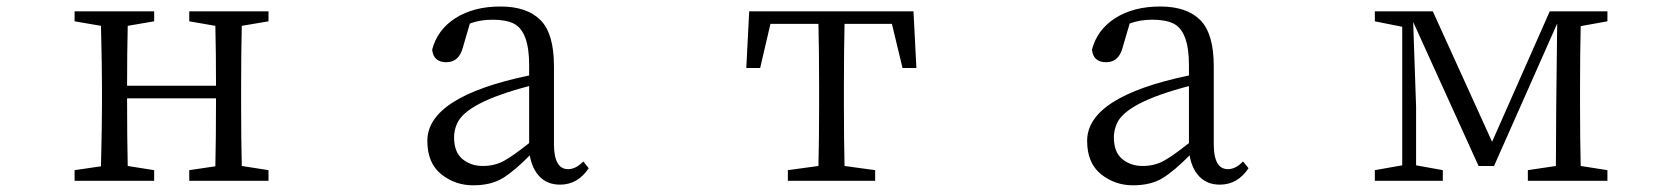

<svg xmlns="http://www.w3.org/2000/svg" viewBox="-20 -548 5040 582"><path d="M206.1 0V-32.2L286.1 -43.9Q289.1 -167 289.1 -227.5V-286.1Q289.1 -346.7 286.1 -469.7L206.1 -483.4V-513.7H447.3V-483.4L367.2 -469.7Q365.2 -389.6 365.2 -288.1H634.8Q634.8 -389.6 632.8 -469.7L553.7 -483.4V-513.7H793.9V-483.4L712.9 -469.7Q710.9 -387.7 710.9 -286.1V-227.5Q710.9 -127 712.9 -44.9L793.9 -32.2V0H553.7V-32.2L632.8 -43.9Q634.8 -126 634.8 -250H365.2Q365.2 -127 367.2 -44.9L447.3 -32.2V0Z M1275.4 -121.1Q1275.4 -254.9 1584 -319.3V-350.6Q1584 -453.1 1537.1 -476.6Q1512.7 -488.3 1473.6 -488.3Q1434.6 -488.3 1404.3 -476.6L1382.8 -403.3Q1371.1 -359.4 1333 -359.4Q1293.9 -359.4 1290 -397.5Q1305.7 -458 1360.8 -493.2Q1416 -528.3 1497.1 -528.3Q1577.1 -528.3 1618.2 -487.3Q1659.2 -446.3 1659.2 -347.7V-111.3Q1659.2 -35.2 1702.1 -35.2Q1725.6 -35.2 1748 -58.6L1764.6 -38.1Q1731.4 11.7 1677.7 11.7Q1639.6 11.7 1616.2 -12.2Q1592.8 -36.1 1585.9 -77.1Q1540 -30.3 1504.4 -8.3Q1468.8 13.7 1414.1 13.7Q1359.4 13.7 1317.4 -20Q1275.4 -53.7 1275.4 -121.1ZM1356.4 -131.8Q1356.4 -86.9 1381.8 -65.9Q1407.2 -44.9 1443.4 -44.9Q1479.5 -44.9 1507.8 -60.5Q1536.1 -76.2 1584 -114.3V-287.1Q1392.6 -237.3 1365.2 -172.9Q1356.4 -152.3 1356.4 -131.8Z M2242.2 -341.8 2251 -513.7H2749L2757.8 -341.8H2715.8L2683.6 -475.6H2540Q2538.1 -393.6 2538.1 -286.1V-227.5Q2538.1 -127 2540 -44.9L2632.8 -32.2V0H2368.2V-32.2L2460.9 -44.9Q2462.9 -127 2462.9 -227.5V-286.1Q2462.9 -394.5 2460.9 -475.6H2315.4L2284.2 -341.8Z M3275.4 -121.1Q3275.4 -254.9 3584 -319.3V-350.6Q3584 -453.1 3537.1 -476.6Q3512.7 -488.3 3473.6 -488.3Q3434.6 -488.3 3404.3 -476.6L3382.8 -403.3Q3371.1 -359.4 3333 -359.4Q3293.9 -359.4 3290 -397.5Q3305.7 -458 3360.8 -493.2Q3416 -528.3 3497.1 -528.3Q3577.1 -528.3 3618.2 -487.3Q3659.2 -446.3 3659.2 -347.7V-111.3Q3659.2 -35.2 3702.1 -35.2Q3725.6 -35.2 3748 -58.6L3764.6 -38.1Q3731.4 11.7 3677.7 11.7Q3639.6 11.7 3616.2 -12.2Q3592.8 -36.1 3585.9 -77.1Q3540 -30.3 3504.4 -8.3Q3468.8 13.7 3414.1 13.7Q3359.4 13.7 3317.4 -20Q3275.4 -53.7 3275.4 -121.1ZM3356.4 -131.8Q3356.4 -86.9 3381.8 -65.9Q3407.2 -44.9 3443.4 -44.9Q3479.5 -44.9 3507.8 -60.5Q3536.1 -76.2 3584 -114.3V-287.1Q3392.6 -237.3 3365.2 -172.9Q3356.4 -152.3 3356.4 -131.8Z M4147.5 0V-32.2L4230.5 -46.9V-466.8L4147.5 -483.4V-513.7H4323.2L4502.9 -118.2L4677.7 -513.7H4852.5V-483.4L4771.5 -468.8Q4769.5 -386.7 4769.5 -286.1V-227.5Q4769.5 -127 4771.5 -44.9L4852.5 -32.2V0H4611.3V-32.2L4696.3 -44.9L4697.3 -224.6L4700.2 -476.6L4508.8 -44.9H4461.9L4263.7 -481.4L4272.5 -224.6V-46.9L4353.5 -32.2V0Z"/></svg>

Font: GenEi Koburi Mincho v6
Style: Regular
Weight: 400
Designer: o_tamon (Modified)
Foundry: o_tamon / Adobe Systems Incorporated
Version: Version 6.1